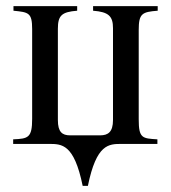

<svg xmlns="http://www.w3.org/2000/svg" viewBox="-20 -470 558 627"><path d="M495 -450H284V-435C335 -431 349 -417 349 -378V-78C349 -39 333 -28 307 -28H209C183 -28 169 -39 169 -78V-376C169 -420 182 -431 232 -435V-450H24V-435C73 -430 85 -429 85 -375V-82C85 -20 72 -17 23 -15V0H140C182 0 222 0 250 137H267C295 0 335 0 377 0H494V-15C445 -18 433 -18 433 -80V-372C433 -426 444 -431 495 -435Z"/></svg>

Font: STIXGeneral
Style: Regular
Weight: 400
Designer: MicroPress Inc., with final additions and corrections provided by Coen Hoffman, Elsevier (retired)
Version: Version 1.1.0